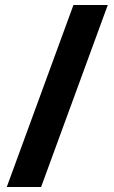

<svg xmlns="http://www.w3.org/2000/svg" viewBox="-20 -740 455 766"><path d="M410 -720 144 6H7L273 -720Z"/></svg>

Font: Noto Sans Lao Looped UI Bold
Style: Bold
Weight: 700
Designer: Mark Frömberg, Ben Mitchell
Foundry: The Fontpad Ltd
Version: Version 1.001